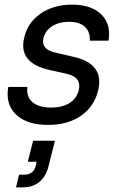

<svg xmlns="http://www.w3.org/2000/svg" viewBox="-20 -530 513 830"><path d="M188.3 10Q95.8 10 49.2 -35Q2.5 -80 15.8 -154.2H98.3Q93.3 -111.7 120.4 -88.3Q147.5 -65 200.8 -65Q249.2 -65 280 -84.2Q310.8 -103.3 320 -138.3Q335 -195.8 269.2 -210.8L190.8 -228.3Q57.5 -259.2 85 -368.3Q100 -433.3 156.2 -471.7Q212.5 -510 291.7 -510Q375 -510 417.9 -467.5Q460.8 -425 449.2 -354.2H368.3Q370 -393.3 346.7 -414.6Q323.3 -435.8 278.3 -435.8Q235.8 -435.8 206.2 -417.1Q176.7 -398.3 168.3 -367.5Q155 -316.7 219.2 -302.5L298.3 -284.2Q432.5 -254.2 404.2 -138.3Q386.7 -68.3 329.6 -29.2Q272.5 10 188.3 10ZM49.2 280 62.5 225H85.8Q125 225 135 185.8L138.3 169.2H100L123.3 78.3H217.5L189.2 190.8Q178.3 233.3 150 256.7Q121.7 280 78.3 280Z"/></svg>

Font: Funnel Sans
Style: Italic
Weight: 400
Italic angle: -14.036°
Version: Version 1.000; Beta; Release 5; Build 24; ttfautohint (v1.8.